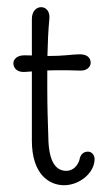

<svg xmlns="http://www.w3.org/2000/svg" viewBox="-20 -517 303 547"><path d="M70.8 -116.2C70.8 -21 119.6 10.7 162.6 10.7C206.5 10.7 249.5 -24.4 249.5 -64C249.5 -75.7 240.7 -85 231 -85C220.2 -85 209 -79.6 206.1 -60.5C201.2 -45.4 188.5 -30.3 168.9 -30.3C141.6 -30.3 118.7 -51.8 117.7 -125.5C116.2 -168.5 114.7 -214.8 114.7 -263.7C114.7 -328.1 114.3 -396 120.6 -462.9C123 -485.4 110.4 -496.6 97.2 -496.6C84 -496.6 70.8 -485.4 70.8 -462.9C70.8 -362.3 70.8 -212.4 70.8 -116.2ZM205.1 -362.3C181.2 -361.8 165.5 -357.4 113.3 -357.4C93.3 -357.4 74.2 -359.4 49.3 -359.4C28.3 -359.4 18.1 -348.1 18.1 -336.4C18.1 -324.2 27.8 -311 49.3 -312C87.4 -314 109.4 -316.9 142.6 -316.9C157.7 -316.9 186 -316.9 208 -315.9C228 -314.9 238.3 -327.1 238.3 -337.9C238.3 -353.5 227.1 -362.8 205.1 -362.3Z"/></svg>

Font: Pompiere 
Style: Regular
Weight: 400
Designer: Karolina Lach
Foundry: Sorkin Type Co.
Version: Version 1.001